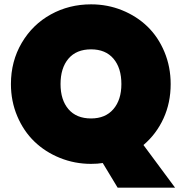

<svg xmlns="http://www.w3.org/2000/svg" viewBox="-20 -740 828 875"><path d="M255.9 -356.9Q255.9 -284.7 292 -242.4Q328.1 -200.2 395 -200.2Q460.4 -200.2 496.8 -242.7Q533.2 -285.2 533.2 -356.9Q533.2 -430.2 497.1 -472.7Q460.9 -515.1 395 -515.1Q328.1 -515.1 292 -472.7Q255.9 -430.2 255.9 -356.9ZM757.8 -356.9Q757.8 -271.5 725.1 -200.2Q692.4 -128.9 633.8 -79.1L777.8 115.2H516.1L448.2 2.9Q425.3 6.8 395 6.8Q320.3 6.8 253.2 -20.3Q186 -47.4 136.7 -95Q87.4 -142.6 58.6 -210.7Q29.8 -278.8 29.8 -356.9Q29.8 -460.9 79.1 -544.7Q128.4 -628.4 211.7 -674.3Q294.9 -720.2 395 -720.2Q470.2 -720.2 536.9 -693.1Q603.5 -666 652.3 -618.7Q701.2 -571.3 729.5 -503.2Q757.8 -435.1 757.8 -356.9Z"/></svg>

Font: SVN-Poppins Black
Style: Regular
Weight: 900
Designer: Ninad Kale (Devanagari), Jonny Pinhorn (Latin)
Foundry: Indian Type Foundry
Version: Version 3.002 2017